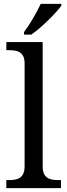

<svg xmlns="http://www.w3.org/2000/svg" viewBox="-20 -979 350 999"><path d="M105 -812V-799H143C196 -835 274 -914 299 -949V-959H192C171 -914 134 -850 105 -812ZM13 0H297V-42H284C239 -42 202 -51 202 -114V-760H13V-718H26C70 -718 108 -709 108 -650V-114C108 -51 71 -42 26 -42H13Z"/></svg>

Font: Noto Serif Balinese
Style: Regular
Weight: 400
Designer: Monotype Design Team
Foundry: Monotype Imaging Inc.
Version: Version 2.005